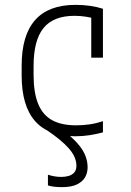

<svg xmlns="http://www.w3.org/2000/svg" viewBox="-20 -550 540 789"><path d="M235 219Q219 219 204.5 217.5Q190 216 177 212V168Q189 172 203 174.5Q217 177 232 177Q248 177 262 173Q276 169 285 159Q294 149 294 131Q294 95 262.5 59.5Q231 24 171 -16L214 -31Q274 8 307 49.5Q340 91 340 138Q340 159 330.5 177Q321 195 298 207Q275 219 235 219ZM289 10Q69 10 69 -240V-280Q69 -530 290 -530Q353 -530 403 -514V-313H355V-505L376 -472Q355 -478 332 -481.5Q309 -485 286 -485Q200 -485 159 -435Q118 -385 118 -278V-242Q118 -170 136.5 -124Q155 -78 193.5 -56.5Q232 -35 293 -35Q321 -35 348.5 -39Q376 -43 403 -52V-6Q377 1 348.5 5.5Q320 10 289 10Z"/></svg>

Font: M PLUS Code Latin Light
Style: Regular
Weight: 300
Designer: Coji Morishita
Foundry: UNDERFOREST DESIGN
Version: Version 1.002; ttfautohint (v1.8.3)